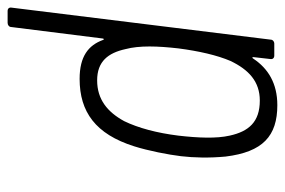

<svg xmlns="http://www.w3.org/2000/svg" viewBox="-142 -598 748 504"><g transform="rotate(-90 232.0 -346.0)"><path d="M413 -690 383 -451C383 -447 380 -446 379 -450C365 -488 336 -511 277 -511C190 -511 132 -469 100 -368C88 -330 78 -278 74 -245C70 -211 69 -171 73 -128C85 -30 127 8 208 8C265 8 304 -16 330 -55C332 -59 335 -58 334 -54L329 -10C328 -4 332 0 338 0H370C375 0 380 -4 380 -10L464 -690C465 -696 461 -700 456 -700H424C418 -700 413 -696 413 -690ZM324 -115C301 -67 270 -38 220 -38C164 -38 139 -67 128 -117C120 -152 122 -200 128 -252C135 -308 148 -357 166 -394C190 -438 223 -465 273 -465C323 -465 345 -436 355 -391C365 -354 363 -305 357 -252C350 -198 339 -150 324 -115Z"/></g></svg>

Font: Barlow Semi Condensed Light
Style: Italic
Weight: 300
Width: 4
Italic angle: -7°
Designer: Jeremy Tribby
Foundry: Tribby Type
Version: Version 1.422;hotconv 1.0.109;makeotfexe 2.5.65596